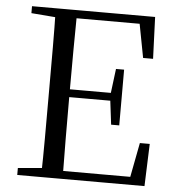

<svg xmlns="http://www.w3.org/2000/svg" viewBox="-52 -777 756 825"><g transform="rotate(5 326.0 -364.0)"><path d="M52.8 0V-30.1L190.9 -42.1H202.2V0ZM155.3 0Q157.3 -83.6 157.4 -167.7Q157.5 -251.7 157.5 -336.8V-391.1Q157.5 -476.1 157.4 -560.4Q157.3 -644.8 155.3 -728H248.3Q247.1 -645.2 246.6 -559.4Q246.1 -473.5 246.1 -379.9V-357.6Q246.1 -257.3 246.6 -170.7Q247.1 -84.1 248.3 0ZM202.2 0V-34.3H576.6L532.4 -8.9L565.7 -182.5H608.3L601.6 0ZM202.2 -352.7V-386.4H442.5V-352.7ZM435.8 -250.4 422.2 -361.4V-382.4L435.8 -490.8H470.8V-250.4ZM52.8 -698V-728H202.2V-686.9H190.9ZM547.7 -548 514.8 -720.9 559.3 -693H202.2V-728H583.8L590.7 -548Z"/></g></svg>

Font: Noto Serif KR ExtraLight
Style: Regular
Weight: 200
Designer: Ryoko NISHIZUKA 西塚涼子 (kana & ideographs); Frank Grießhammer (Latin, Greek & Cyrillic); Wenlong ZHANG 张文龙 (bopomofo); San
Foundry: Adobe
Version: Version 2.002-H1;hotconv 1.1.0;makeotfexe 2.6.0